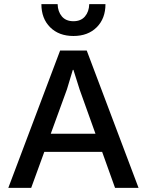

<svg xmlns="http://www.w3.org/2000/svg" viewBox="-20 -903 705 923"><path d="M179 -883H257Q258 -847 277.5 -824Q297 -801 333 -801Q369 -801 388.5 -824Q408 -847 409 -883H487Q487 -814 445 -772Q403 -730 333 -730Q263 -730 221 -772Q179 -814 179 -883ZM533 0 471 -173H193L130 0H20L269 -660H397L646 0ZM224 -260H439L363 -472L333 -567H330L302 -474Z"/></svg>

Font: Elaine Sans Medium
Style: Regular
Weight: 500
Designer: Wei Huang
Foundry: Wei Huang
Version: Version 2.001;PS 002.001;hotconv 1.0.88;makeotf.lib2.5.64775